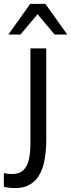

<svg xmlns="http://www.w3.org/2000/svg" viewBox="-71 -765 370 1000"><path d="M10.5 214.5Q-23.5 214.5 -51 208V136.5Q-39.5 138.5 -29.8 140Q-20 141.5 -9 141.5Q30 141.5 51 120.8Q72 100 79.8 64.2Q87.5 28.5 87.5 -15.5V-513H170V-36.5Q170 19 161.2 67.5Q152.5 116 130.8 151.2Q109 186.5 70 203.5Q45 214.5 10.5 214.5ZM-27.5 -585 86.5 -745H165L279.5 -585H213.5L124.5 -691L35.5 -585Z"/></svg>

Font: Mooli
Style: Regular
Weight: 400
Designer: Vernon Adams
Foundry: Vernon Adams
Version: Version 1.000; ttfautohint (v1.8.4.7-5d5b);gftools[0.9.33]